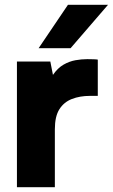

<svg xmlns="http://www.w3.org/2000/svg" viewBox="-20 -785 473 805"><path d="M51 0V-527H191L202 -471Q222 -500 246.5 -514Q271 -528 296.5 -532.5Q322 -537 346 -537Q361 -537 373.5 -536.5Q386 -536 390 -535V-383H357Q315 -383 281.5 -370Q248 -357 229 -327Q210 -297 210 -243V0ZM142 -583 265 -765H433L276 -583Z"/></svg>

Font: Onest ExtraBold
Style: Regular
Weight: 800
Designer: Dmitri Voloshin, Andrey Kudryavtsev
Foundry: Dmitri Voloshin, Andrey Kudryavtsev
Version: Version 1.000;gftools[0.9.33]